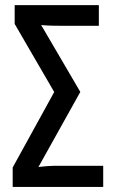

<svg xmlns="http://www.w3.org/2000/svg" viewBox="-20 -734 451 754"><path d="M29.8 0V-76.2L192.9 -372.6L37.6 -640.1V-713.9H368.2V-632.8H213.4Q199.7 -632.8 187 -633.1Q174.3 -633.3 163.3 -634Q152.3 -634.8 141.6 -635.7L295.4 -373L130.9 -78.1Q150.4 -80.6 168.7 -81.8Q187 -83 206.1 -83H385.3V0Z"/></svg>

Font: Open Sans Condensed Medium
Style: Regular
Weight: 500
Width: 3
Designer: Monotype Design Team
Foundry: Monotype Imaging Inc.
Version: Version 3.000